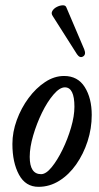

<svg xmlns="http://www.w3.org/2000/svg" viewBox="-20 -710 384 743"><path d="M129 13Q79 13 53.5 -34Q28 -81 28 -153Q28 -199 45 -245.5Q62 -292 90.5 -330.5Q119 -369 154.5 -392.5Q190 -416 228 -416Q281 -416 308 -373Q335 -330 335 -265Q335 -213 319 -163.5Q303 -114 275 -74Q247 -34 209.5 -10.5Q172 13 129 13ZM139 -36Q158 -36 180 -63Q202 -90 222 -131Q242 -172 255 -216.5Q268 -261 268 -297Q268 -372 231 -372Q211 -372 187 -344Q163 -316 142.5 -274Q122 -232 108.5 -186Q95 -140 95 -103Q95 -36 139 -36ZM306 -519Q314 -499 301.5 -491.5Q289 -484 278 -500L184 -648Q177 -658 182.5 -667.5Q188 -677 199.5 -683Q211 -689 222.5 -689.5Q234 -690 237 -681Z"/></svg>

Font: Junicode Two Beta Condensed Medium
Style: Italic
Weight: 500
Width: 3
Italic angle: -9°
Version: Version 1.053; ttfautohint (v1.8.4)